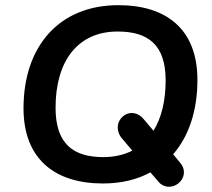

<svg xmlns="http://www.w3.org/2000/svg" viewBox="-20 -700 821 743"><path d="M378 10C449 10 511 -5 562 -33L594 4C613 27 647 29 671 9L673 7C695 -12 699 -45 678 -69L650 -103C711 -173 744 -272 744 -391C744 -587 624 -680 438 -680C209 -680 71 -521 71 -281C71 -84 193 10 378 10ZM380 -92C265 -92 195 -142 195 -283C195 -464 281 -578 435 -578C551 -578 621 -529 621 -389C621 -310 605 -244 574 -194L536 -239C515 -265 482 -271 456 -250C429 -226 431 -192 449 -168L492 -117C460 -101 423 -92 380 -92Z"/></svg>

Font: SN Pro Semibold
Style: Italic
Weight: 600
Italic angle: -9°
Designer: Tobias Whetton
Foundry: Supernotes
Version: Version 1.001;Glyphs 3.2 (3249)